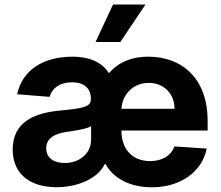

<svg xmlns="http://www.w3.org/2000/svg" viewBox="-20 -797 954 828"><path d="M224.4 10.3C317.1 10.3 402.7 -28.1 431.5 -89.1H435.4C470.9 -24.9 544.7 10.7 634.2 10.7C757.8 10.7 850.5 -55 871.8 -156.2L732.2 -165.5C716.6 -123.9 677.6 -102.3 627.1 -102.3C551.8 -102.3 503.6 -152.7 503.6 -233.7V-234H875.4V-275.6C875.4 -460.9 763.1 -552.6 618.6 -552.6C548.7 -552.6 492.2 -529.8 449.6 -481.5C416.9 -534.8 353.7 -552.6 294 -552.6C159.8 -552.6 75.3 -490.1 54 -390.6L193.9 -379.3C203.8 -415.5 236.9 -442.1 290.8 -442.1C342.3 -442.1 371.8 -416.5 371.8 -371.4V-369.3C371.8 -334.5 334.9 -329.9 239.7 -320.3C132.1 -310.4 34.8 -273.8 34.8 -152.3C34.8 -44.7 111.5 10.3 224.4 10.3ZM267.8 -228.3C300.8 -233 354.8 -240.8 372.9 -252.8V-195C372.9 -137.8 325.6 -94.1 259.2 -94.1C212.7 -94.1 179.3 -115.8 179.3 -157.3C179.3 -199.9 214.5 -220.9 267.8 -228.3ZM503.6 -327.8C507.1 -389.6 554 -439.6 621.4 -439.6C686.8 -439.6 732.2 -392.8 733 -327.8ZM498.9 -615.8 607.2 -777.3H467.3L392 -615.8Z"/></svg>

Font: Inter-Hewn
Style: Bold
Weight: 700
Designer: Rasmus Andersson
Foundry: rsms
Version: Version 3.012;git-f93a4a705